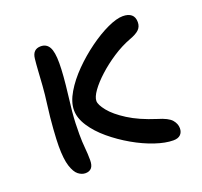

<svg xmlns="http://www.w3.org/2000/svg" viewBox="-96 -609 765 728"><g transform="rotate(-20 287.0 -245.5)"><path d="M487.8 7Q456.2 7 414.7 -6.9Q373.2 -20.8 330.7 -45.2Q288.2 -69.6 252.1 -99.8Q216 -130 194 -163.6Q172 -197.2 172 -229Q172 -261.8 194.1 -299.2Q216.2 -336.6 251.4 -372.2Q286.6 -407.8 327.2 -437.3Q367.8 -466.8 405.1 -484.1Q442.4 -501.4 467.4 -501.4Q489.8 -501.4 501.8 -491.3Q513.8 -481.2 513.8 -460.8Q513.8 -442.6 502 -431.1Q490.2 -419.6 464.2 -410.2Q426.2 -395.8 390.7 -372.4Q355.2 -349 326.4 -322.7Q297.6 -296.4 280.7 -272.7Q263.8 -249 263.8 -233Q263.8 -217.8 284.6 -191.8Q305.4 -165.8 348.4 -138.5Q391.4 -111.2 457 -90.4Q499.2 -78 512.7 -62Q526.2 -46 526.2 -28.2Q526.2 -12 516.5 -2.5Q506.8 7 487.8 7ZM132 10Q117 10 103.2 -0.8Q89.4 -11.6 80.2 -40Q71 -68.4 71 -121Q71 -144.4 74.2 -189.5Q77.4 -234.6 83.8 -282.8Q89.4 -324.4 91.7 -357.2Q94 -390 95.6 -416.5Q97.2 -443 99.6 -464.2Q103.6 -500.4 136 -500.4Q159 -500.4 170 -481.2Q181 -462 180.9 -416.3Q180.8 -370.6 171.2 -291.8Q166.4 -254.2 164 -228.1Q161.6 -202 160.8 -181.1Q160 -160.2 160 -137.2Q160 -105.2 162.5 -80.7Q165 -56.2 165 -30.6Q165 -9.6 156.5 0.2Q148 10 132 10Z"/></g></svg>

Font: Shantell Sans Light
Style: Regular
Weight: 300
Designer: Stephen Nixon, Anya Danilova, Shantell Martin
Foundry: Arrow Type
Version: Version 1.011;[c5ecc13dd]